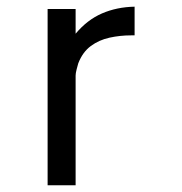

<svg xmlns="http://www.w3.org/2000/svg" viewBox="-20 -553 540 569"><path d="M121.1 -3.9V-526.4H204.1V-453.1Q238.3 -494.1 282.2 -513.2Q326.2 -532.2 378.9 -533.2V-448.2H368.2Q335.9 -448.2 304.7 -441.4Q273.4 -434.6 249 -416.5Q224.6 -398.4 211.9 -365.2Q210 -358.4 207 -347.2Q204.1 -335.9 204.1 -329.1V-3.9Z"/></svg>

Font: Kosugi
Style: Regular
Weight: 400
Version: Version 4.002